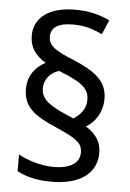

<svg xmlns="http://www.w3.org/2000/svg" viewBox="-54 -803 568 837"><g transform="rotate(5 230.5 -385.0)"><path d="M57 -400C57 -322 106 -286 202 -245C298 -203 320 -185 320 -144C320 -105 288 -72 206 -72C151 -72 91 -91 52 -113V-40C91 -19 139 -7 204 -7C326 -7 400 -60 400 -150C400 -198 377 -232 332 -260C370 -283 402 -326 402 -387C402 -464 348 -504 255 -543C171 -577 141 -597 141 -637C141 -675 170 -698 238 -698C289 -698 324 -686 366 -667L393 -730C346 -751 305 -763 241 -763C130 -763 62 -715 62 -634C62 -584 87 -548 133 -521C91 -500 57 -460 57 -400ZM130 -410C130 -450 158 -480 194 -491C301 -450 328 -423 328 -375C328 -335 303 -308 274 -290L247 -302C164 -337 130 -364 130 -410Z"/></g></svg>

Font: Noto Sans Myanmar UI SemiCondensed
Style: Regular
Weight: 400
Width: 4
Designer: Monotype Design Team
Foundry: Monotype Imaging Inc.
Version: Version 2.103